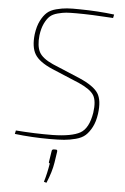

<svg xmlns="http://www.w3.org/2000/svg" viewBox="-62 -745 677 1037"><g transform="rotate(5 276.5 -226.5)"><path d="M358 -304 208 -367Q136 -398 112.5 -437Q89 -476 97 -546Q103 -590 118 -619.5Q133 -649 151.5 -665.5Q170 -682 201 -690Q232 -698 259 -700Q286 -702 329 -701Q426 -700 515 -689L511 -670Q392 -678 311 -678Q276 -678 256.5 -676.5Q237 -675 210.5 -668Q184 -661 169 -647.5Q154 -634 141 -607.5Q128 -581 123 -542Q117 -484 134 -451.5Q151 -419 209 -393L359 -330Q437 -296 461 -258.5Q485 -221 475 -147Q469 -104 453.5 -74.5Q438 -45 419 -28Q400 -11 367.5 -2.5Q335 6 305 8.5Q275 11 227 11Q129 11 37 0L41 -19Q143 -11 241 -12Q344 -14 389.5 -39.5Q435 -65 449 -151Q458 -215 439.5 -245.5Q421 -276 358 -304ZM255 65H266Q274 65 273 75L264 135Q256 187 230 248L216 244Q230 198 239 142Q232 142 234 133L243 75Q244 65 255 65Z"/></g></svg>

Font: Ezarion Thin
Style: Italic
Weight: 250
Italic angle: -8°
Designer: Natanael Gama
Version: Version 1.001;PS 001.001;hotconv 1.0.70;makeotf.lib2.5.58329